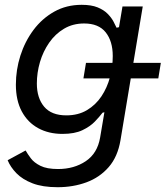

<svg xmlns="http://www.w3.org/2000/svg" viewBox="-20 -573 698 809"><path d="M222.7 215.8Q159.7 215.8 117.2 199.5Q74.7 183.1 49.3 157Q23.9 130.9 12.2 102.1L87.9 61Q96.2 75.7 109.9 94Q123.5 112.3 150.4 125.7Q177.2 139.2 224.6 139.2Q292 139.2 341.3 106.2Q390.6 73.2 401.9 6.3L419.9 -100.1L412.1 -98.1Q399.9 -82 379.9 -61Q359.9 -40 327.1 -24.4Q294.4 -8.8 243.2 -8.8Q185.1 -8.8 140.9 -33Q96.7 -57.1 71.8 -103.5Q46.9 -149.9 46.9 -216.3Q46.9 -278.8 65.9 -338.6Q85 -398.4 121.1 -446.8Q157.2 -495.1 208.5 -523.9Q259.8 -552.7 324.2 -552.7Q364.7 -552.7 391.1 -542Q417.5 -531.2 433.3 -515.1Q449.2 -499 457.8 -482.9Q466.3 -466.8 471.2 -456.1L481.4 -458.5L496.1 -545.9H581.5L487.8 17.1Q476.1 87.4 438 131.1Q399.9 174.8 344 195.3Q288.1 215.8 222.7 215.8ZM259.3 -86.9Q309.6 -86.9 346.4 -108.9Q383.3 -130.9 407.5 -167.2Q431.6 -203.6 443.4 -247.8Q455.1 -292 455.1 -336.9Q455.1 -399.4 425.3 -436.8Q395.5 -474.1 334.5 -474.1Q287.1 -474.1 250 -452.1Q212.9 -430.2 187.3 -393.3Q161.6 -356.4 148.4 -311.5Q135.3 -266.6 135.3 -221.2Q135.3 -160.2 166 -123.5Q196.8 -86.9 259.3 -86.9ZM331.5 -242.7 342.3 -308.1H657.7L647 -242.7Z"/></svg>

Font: Inter
Style: Italic
Weight: 400
Italic angle: -9.3988°
Designer: Rasmus Andersson
Foundry: rsms
Version: Version 4.001;git-66647c0bb